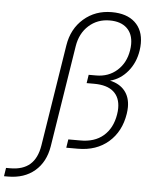

<svg xmlns="http://www.w3.org/2000/svg" viewBox="-178 -791 839 1022"><g transform="rotate(5 241.0 -280.0)"><path d="M400 -376Q451 -365 479 -331Q507 -297 507 -244Q507 -228 504 -208Q489 -112 424.5 -56Q360 0 261 0H199L206 -45H268Q346 -44 393.5 -85Q441 -126 453 -200Q456 -218 456 -234Q456 -291 421 -321.5Q386 -352 317 -352H277L284 -397H324Q390 -397 435.5 -437.5Q481 -478 492 -545Q495 -563 495 -579Q495 -634 462.5 -664.5Q430 -695 371 -695Q305 -695 259 -653.5Q213 -612 202 -543L116 0Q102 85 46 132.5Q-10 180 -97 180H-118L-111 135H-89Q-21 135 17 101.5Q55 68 66 0L152 -543Q166 -632 228 -686Q290 -740 378 -740Q458 -740 502 -699.5Q546 -659 546 -588Q546 -570 543 -550Q533 -484 494 -437Q455 -390 400 -376Z"/></g></svg>

Font: JetBrains Mono Extra Light
Style: Italic
Weight: 200
Italic angle: -9°
Monospace: yes
Designer: Philipp Nurullin, Konstantin Bulenkov
Foundry: JetBrains
Version: 2.002